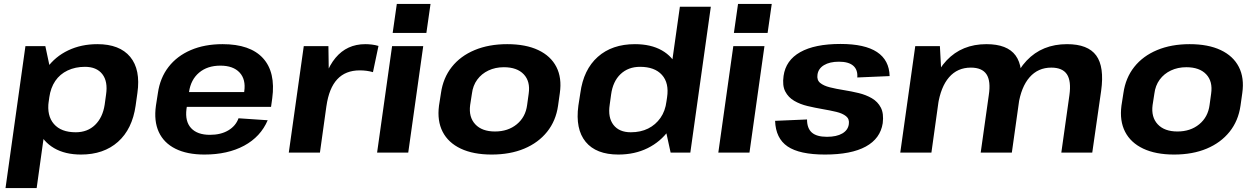

<svg xmlns="http://www.w3.org/2000/svg" viewBox="-20 -774 6369 974"><path d="M391 10Q310 10 254.5 -22.5Q199 -55 174 -113.5Q149 -172 159 -252L165 -291Q176 -371 218 -429Q260 -487 326 -518.5Q392 -550 474 -550Q587 -550 640.5 -485.5Q694 -421 677 -302L668 -238Q651 -119 578.5 -54.5Q506 10 391 10ZM109 -540H210L244 -380L166 180H8ZM364 -103Q424 -103 462.5 -140.5Q501 -178 511 -243L518 -294Q528 -361 499 -398Q470 -435 411 -435Q362 -435 323 -416.5Q284 -398 260.5 -363.5Q237 -329 230 -280L227 -260Q217 -187 253.5 -145Q290 -103 364 -103Z M1017 10Q929 10 870 -19.5Q811 -49 785.5 -104.5Q760 -160 771 -238L781 -302Q792 -379 835 -434.5Q878 -490 948 -520Q1018 -550 1109 -550Q1249 -550 1314 -479Q1379 -408 1361 -275L1355 -232H899L910 -307H1241L1216 -279L1219 -310Q1228 -371 1195.5 -406Q1163 -441 1098 -441Q1032 -441 990 -405.5Q948 -370 939 -308L926 -221Q918 -158 949.5 -124Q981 -90 1045 -90Q1100 -90 1138 -112.5Q1176 -135 1190 -174L1338 -164Q1302 -80 1218.5 -35Q1135 10 1017 10Z M1521 -540H1646L1649 -330L1603 0H1445ZM1605 -276Q1624 -411 1682 -480.5Q1740 -550 1833 -550Q1849 -550 1866 -548Q1883 -546 1900 -541L1872 -408Q1841 -417 1805 -417Q1733 -417 1691 -372Q1649 -327 1636 -236Z M2127 -540 2051 0H1893L1969 -540ZM2164 -754 2143 -607H1972L1993 -754Z M2474 10Q2381 10 2317.5 -20Q2254 -50 2225.5 -105.5Q2197 -161 2207 -238L2217 -302Q2228 -379 2272 -434.5Q2316 -490 2388 -520Q2460 -550 2553 -550Q2647 -550 2710.5 -520Q2774 -490 2802.5 -434.5Q2831 -379 2820 -302L2811 -238Q2800 -161 2755.5 -105.5Q2711 -50 2639.5 -20Q2568 10 2474 10ZM2491 -107Q2557 -107 2601.5 -143.5Q2646 -180 2654 -241L2662 -299Q2671 -361 2637 -397Q2603 -433 2536 -433Q2493 -433 2458 -416.5Q2423 -400 2401 -370Q2379 -340 2374 -299L2365 -241Q2357 -180 2391 -143.5Q2425 -107 2491 -107Z M3117 10Q3004 10 2951 -54.5Q2898 -119 2914 -238L2924 -302Q2940 -421 3012.5 -485.5Q3085 -550 3201 -550Q3282 -550 3337.5 -518.5Q3393 -487 3418 -429Q3443 -371 3432 -291L3426 -252Q3415 -172 3373 -113.5Q3331 -55 3265.5 -22.5Q3200 10 3117 10ZM3180 -103Q3230 -103 3268 -122Q3306 -141 3330.5 -176Q3355 -211 3361 -260L3364 -280Q3375 -353 3338 -394Q3301 -435 3227 -435Q3167 -435 3128 -398Q3089 -361 3080 -294L3073 -243Q3063 -178 3092 -140.5Q3121 -103 3180 -103ZM3347 -160 3429 -740H3586L3482 0H3382Z M3858 -540 3782 0H3624L3700 -540ZM3895 -754 3874 -607H3703L3724 -754Z M4165 10Q4036 10 3975.5 -31Q3915 -72 3912 -161L4074 -168Q4074 -123 4098.5 -101.5Q4123 -80 4175 -80Q4224 -80 4253 -97Q4282 -114 4286 -144Q4290 -170 4272 -184.5Q4254 -199 4222.5 -206.5Q4191 -214 4153 -220.5Q4115 -227 4077 -236Q4039 -245 4009 -262.5Q3979 -280 3963.5 -310Q3948 -340 3955 -389Q3966 -468 4039.5 -509.5Q4113 -551 4244 -551Q4367 -551 4429 -510Q4491 -469 4493 -388L4329 -381Q4332 -420 4308.5 -440.5Q4285 -461 4236 -461Q4189 -461 4160 -443.5Q4131 -426 4127 -395Q4123 -368 4140.5 -353.5Q4158 -339 4190 -331Q4222 -323 4260 -317Q4298 -311 4335.5 -302Q4373 -293 4403 -275.5Q4433 -258 4448.5 -228Q4464 -198 4458 -149Q4446 -71 4372 -30.5Q4298 10 4165 10Z M5405 -291Q5415 -363 5392.5 -397Q5370 -431 5313 -431Q5246 -431 5203 -382Q5160 -333 5146 -240L5079 -159L5088 -228Q5109 -383 5188 -466.5Q5267 -550 5393 -550Q5499 -550 5541 -492.5Q5583 -435 5566 -313L5521 0H5364ZM4623 -540H4748L4757 -373L4705 0H4547ZM4996 -291Q5007 -363 4984.5 -397Q4962 -431 4905 -431Q4837 -431 4794.5 -382Q4752 -333 4738 -240L4670 -159L4681 -228Q4704 -385 4782 -467.5Q4860 -550 4984 -550Q5090 -550 5132 -492.5Q5174 -435 5157 -313L5113 0H4955Z M5936 10Q5843 10 5779.5 -20Q5716 -50 5687.5 -105.5Q5659 -161 5669 -238L5679 -302Q5690 -379 5734 -434.5Q5778 -490 5850 -520Q5922 -550 6015 -550Q6109 -550 6172.5 -520Q6236 -490 6264.5 -434.5Q6293 -379 6282 -302L6273 -238Q6262 -161 6217.5 -105.5Q6173 -50 6101.5 -20Q6030 10 5936 10ZM5953 -107Q6019 -107 6063.5 -143.5Q6108 -180 6116 -241L6124 -299Q6133 -361 6099 -397Q6065 -433 5998 -433Q5955 -433 5920 -416.5Q5885 -400 5863 -370Q5841 -340 5836 -299L5827 -241Q5819 -180 5853 -143.5Q5887 -107 5953 -107Z"/></svg>

Font: Pathway Extreme 28pt
Style: Bold Italic
Weight: 700
Italic angle: -8°
Designer: Eduardo Rodriguez Tunni
Foundry: Eduardo Rodriguez Tunni
Version: Version 1.001;gftools[0.9.26]